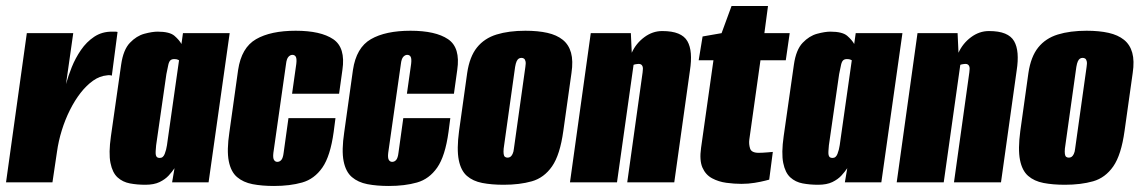

<svg xmlns="http://www.w3.org/2000/svg" viewBox="-29 -605 3782 637"><path d="M-9 0 60 -495H214L190 -326Q197 -352 209 -382Q221 -412 239.5 -439Q258 -466 283.5 -483Q309 -500 342 -500Q346 -500 352 -500Q358 -500 361 -499L342 -354Q340 -355 335.5 -355.5Q331 -356 326 -355Q302 -353 280 -337.5Q258 -322 238.5 -297Q219 -272 203 -240Q187 -208 176 -172.5Q165 -137 160 -101L145 0Z M453 8Q426 8 402 3.5Q378 -1 361 -16.5Q344 -32 337.5 -64.5Q331 -97 339 -153L373 -391Q380 -440 402 -463Q424 -486 450 -493Q476 -500 494 -500Q534 -500 550 -486Q566 -472 573 -459L578 -495H733L663 0H542L550 -47Q542 -35 530.5 -22.5Q519 -10 500.5 -1Q482 8 453 8ZM501 -81Q507 -81 511 -84.5Q515 -88 517.5 -94.5Q520 -101 522 -108.5Q524 -116 525 -123.5Q526 -131 527 -138L565 -405Q563 -406 561 -407Q559 -408 556 -408.5Q553 -409 549 -409Q541 -409 536.5 -405Q532 -401 529.5 -390.5Q527 -380 523 -359L489 -123Q488 -112 487.5 -104Q487 -96 488 -91Q489 -86 492 -83.5Q495 -81 501 -81Z M880 12Q840 12 809 6Q778 0 757.5 -17.5Q737 -35 730 -70.5Q723 -106 732 -166L761 -373Q772 -447 820.5 -475Q869 -503 952 -503Q1035 -503 1076.5 -475Q1118 -447 1107 -373L1096 -294H940L954 -393Q956 -410 952.5 -416.5Q949 -423 941 -423Q934 -423 928 -416.5Q922 -410 920 -393L878 -98Q876 -81 880 -74.5Q884 -68 891 -68Q899 -68 904.5 -74.5Q910 -81 912 -98L928 -213H1084L1078 -167Q1067 -87 1040.5 -49Q1014 -11 973.5 0.5Q933 12 880 12Z M1261 12Q1221 12 1190 6Q1159 0 1138.5 -17.5Q1118 -35 1111 -70.5Q1104 -106 1113 -166L1142 -373Q1153 -447 1201.5 -475Q1250 -503 1333 -503Q1416 -503 1457.5 -475Q1499 -447 1488 -373L1477 -294H1321L1335 -393Q1337 -410 1333.5 -416.5Q1330 -423 1322 -423Q1315 -423 1309 -416.5Q1303 -410 1301 -393L1259 -98Q1257 -81 1261 -74.5Q1265 -68 1272 -68Q1280 -68 1285.5 -74.5Q1291 -81 1293 -98L1309 -213H1465L1459 -167Q1448 -87 1421.5 -49Q1395 -11 1354.5 0.5Q1314 12 1261 12Z M1642 8Q1602 8 1571 2Q1540 -4 1520 -21.5Q1500 -39 1493 -74.5Q1486 -110 1494 -170L1521 -363Q1529 -417 1553.5 -447.5Q1578 -478 1618.5 -490.5Q1659 -503 1714 -503Q1756 -503 1787 -496Q1818 -489 1838 -473Q1858 -457 1865.5 -430Q1873 -403 1867 -363L1840 -171Q1829 -91 1802.5 -53Q1776 -15 1735.5 -3.5Q1695 8 1642 8ZM1655 -82Q1660 -82 1664 -84.5Q1668 -87 1671.5 -94Q1675 -101 1676 -112L1714 -383Q1716 -395 1714.5 -401.5Q1713 -408 1709.5 -410.5Q1706 -413 1701 -413Q1696 -413 1692 -410.5Q1688 -408 1685 -401.5Q1682 -395 1680 -383L1642 -112Q1641 -101 1642 -94Q1643 -87 1646.5 -84.5Q1650 -82 1655 -82Z M1862 0 1931 -495H2064L2067 -430Q2081 -461 2108.5 -481.5Q2136 -502 2168 -502Q2201 -502 2221.5 -493.5Q2242 -485 2251.5 -468.5Q2261 -452 2263 -427.5Q2265 -403 2260 -371L2208 0H2052L2103 -365Q2104 -372 2104 -377Q2104 -382 2102.5 -385.5Q2101 -389 2098 -391Q2095 -393 2090 -393Q2088 -393 2084.5 -392.5Q2081 -392 2078 -391.5Q2075 -391 2073 -390L2018 0Z M2431 5Q2407 5 2381 1.5Q2355 -2 2333.5 -13.5Q2312 -25 2301.5 -49Q2291 -73 2297 -115L2338 -405H2289L2302 -484L2365 -495L2398 -585H2519L2507 -495H2591L2578 -405H2494L2457 -142Q2455 -127 2459.5 -112.5Q2464 -98 2488 -98Q2500 -98 2517.5 -99.5Q2535 -101 2535 -101L2523 -9Q2523 -9 2509.5 -5.5Q2496 -2 2475 1.5Q2454 5 2431 5Z M2685 8Q2658 8 2634 3.5Q2610 -1 2593 -16.5Q2576 -32 2569.5 -64.5Q2563 -97 2571 -153L2605 -391Q2612 -440 2634 -463Q2656 -486 2682 -493Q2708 -500 2726 -500Q2766 -500 2782 -486Q2798 -472 2805 -459L2810 -495H2965L2895 0H2774L2782 -47Q2774 -35 2762.5 -22.5Q2751 -10 2732.5 -1Q2714 8 2685 8ZM2733 -81Q2739 -81 2743 -84.5Q2747 -88 2749.5 -94.5Q2752 -101 2754 -108.5Q2756 -116 2757 -123.5Q2758 -131 2759 -138L2797 -405Q2795 -406 2793 -407Q2791 -408 2788 -408.5Q2785 -409 2781 -409Q2773 -409 2768.5 -405Q2764 -401 2761.5 -390.5Q2759 -380 2755 -359L2721 -123Q2720 -112 2719.5 -104Q2719 -96 2720 -91Q2721 -86 2724 -83.5Q2727 -81 2733 -81Z M2946 0 3015 -495H3148L3151 -430Q3165 -461 3192.5 -481.5Q3220 -502 3252 -502Q3285 -502 3305.5 -493.5Q3326 -485 3335.5 -468.5Q3345 -452 3347 -427.5Q3349 -403 3344 -371L3292 0H3136L3187 -365Q3188 -372 3188 -377Q3188 -382 3186.5 -385.5Q3185 -389 3182 -391Q3179 -393 3174 -393Q3172 -393 3168.5 -392.5Q3165 -392 3162 -391.5Q3159 -391 3157 -390L3102 0Z M3504 8Q3464 8 3433 2Q3402 -4 3382 -21.5Q3362 -39 3355 -74.5Q3348 -110 3356 -170L3383 -363Q3391 -417 3415.5 -447.5Q3440 -478 3480.5 -490.5Q3521 -503 3576 -503Q3618 -503 3649 -496Q3680 -489 3700 -473Q3720 -457 3727.5 -430Q3735 -403 3729 -363L3702 -171Q3691 -91 3664.5 -53Q3638 -15 3597.5 -3.5Q3557 8 3504 8ZM3517 -82Q3522 -82 3526 -84.5Q3530 -87 3533.5 -94Q3537 -101 3538 -112L3576 -383Q3578 -395 3576.5 -401.5Q3575 -408 3571.5 -410.5Q3568 -413 3563 -413Q3558 -413 3554 -410.5Q3550 -408 3547 -401.5Q3544 -395 3542 -383L3504 -112Q3503 -101 3504 -94Q3505 -87 3508.5 -84.5Q3512 -82 3517 -82Z"/></svg>

Font: Alumni Sans Black
Style: Italic
Weight: 900
Italic angle: -8°
Version: Version 1.016